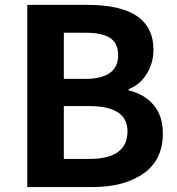

<svg xmlns="http://www.w3.org/2000/svg" viewBox="-20 -760 721 780"><path d="M90.8 0V-740.2H335.9Q603.5 -740.2 603.5 -557.6Q603.5 -504.9 576.2 -460Q548.8 -415 502.9 -398.4V-392.6Q566.4 -377.9 604 -333.5Q641.6 -289.1 641.6 -217.8Q641.6 -110.4 563 -55.2Q484.4 0 355.5 0ZM239.3 -439.5H325.2Q460 -439.5 460 -536.1Q460 -584 427.7 -605.5Q395.5 -627 327.1 -627H239.3ZM239.3 -114.3H341.8Q498 -114.3 498 -226.6Q498 -329.1 341.8 -329.1H239.3Z"/></svg>

Font: Gen Shin Gothic Bold
Style: Bold
Weight: 700
Designer: [Source Han Sans]
Ryoko NISHIZUKA  (kana & ideographs); Paul D. Hunt (Latin, Greek & Cyrillic); Wenlong ZHANG  (bopomofo
Version: Version 1.002.20150607